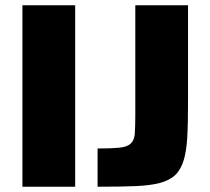

<svg xmlns="http://www.w3.org/2000/svg" viewBox="-20 -708 795 728"><path d="M65 -688H265V0H65ZM350 -145Q404 -145 433 -148Q462 -151 475.5 -163.5Q489 -176 491 -200Q493 -232 493 -266V-688H693V-334Q693 -238 690 -187Q687 -136 677 -102Q666 -65 644.5 -44.5Q623 -24 585 -14Q550 -5 497.5 -2.5Q445 0 350 0Z"/></svg>

Font: Saira Stencil
Style: Regular
Weight: 400
Designer: Hector Gatti with collaboration of the Omnibus-Type team
Foundry: Omnibus-Type
Version: Version 1.003